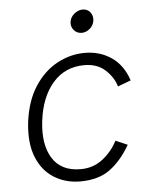

<svg xmlns="http://www.w3.org/2000/svg" viewBox="-51 -733 621 788"><g transform="rotate(-5 259.0 -339.0)"><path d="M490 -383 436 -363Q425 -401 392 -431.5Q359 -462 306 -462Q226 -462 176 -404.5Q126 -347 114 -250Q102 -153 138 -95.5Q174 -38 254 -38Q307 -38 346 -69Q385 -100 406 -142L455 -121Q418 -57 370.5 -22.5Q323 12 248 12Q188 12 140.5 -17.5Q93 -47 69.5 -105.5Q46 -164 56 -250Q67 -336 105 -394.5Q143 -453 197.5 -482.5Q252 -512 312 -512Q374 -512 421.5 -479.5Q469 -447 490 -383ZM307 -595Q288 -595 275.5 -609Q263 -623 265 -642Q267 -662 283.5 -676Q300 -690 319 -690Q338 -690 349.5 -676Q361 -662 359 -642Q357 -623 341.5 -609Q326 -595 307 -595Z"/></g></svg>

Font: Inclusive Sans Light
Style: Italic
Weight: 300
Italic angle: -7°
Designer: Olivia King
Foundry: Olivia King
Version: Version 2.004